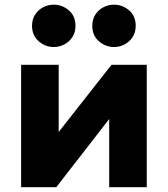

<svg xmlns="http://www.w3.org/2000/svg" viewBox="-20 -780 700 800"><path d="M68 0V-510H224.5V-230L444.5 -510H591.5V0H435V-284L214.5 0ZM204 -584Q169 -584 141.2 -608Q113.5 -632 113.5 -672.5Q113.5 -699 126.2 -719Q139 -739 159.8 -749.8Q180.5 -760.5 204 -760.5Q239.5 -760.5 267 -736.8Q294.5 -713 294.5 -672.5Q294.5 -645.5 281.8 -625.8Q269 -606 248.2 -595Q227.5 -584 204 -584ZM455 -584Q420 -584 392.2 -608Q364.5 -632 364.5 -672.5Q364.5 -699 377.2 -719Q390 -739 410.8 -749.8Q431.5 -760.5 455 -760.5Q490.5 -760.5 518 -736.8Q545.5 -713 545.5 -672.5Q545.5 -645.5 532.8 -625.8Q520 -606 499.2 -595Q478.5 -584 455 -584Z"/></svg>

Font: Geologica Cursive
Style: Bold
Weight: 700
Designer: Sindre Bremnes, Frode Helland
Foundry: Monokrom Skriftforlag AS
Version: Version 1.010;gftools[0.9.28]